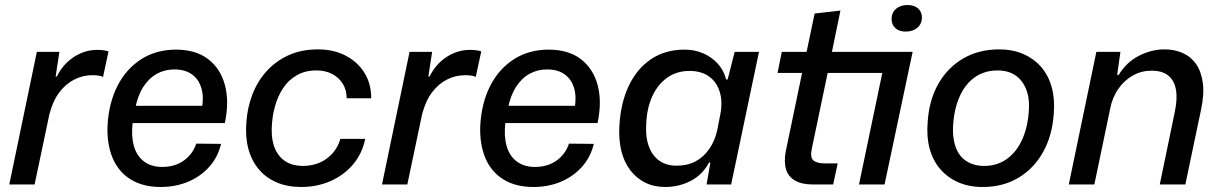

<svg xmlns="http://www.w3.org/2000/svg" viewBox="-20 -736 4865 766"><path d="M17 0 127 -529H217L202 -431H207Q231 -480 274.5 -508.5Q318 -537 368 -537Q381 -537 393 -535.5Q405 -534 413 -531L391 -429Q384 -433 372.5 -434.5Q361 -436 348 -436Q311 -436 277 -419Q243 -402 217 -368Q191 -334 177 -280L118 0Z M621 10Q550 10 501 -20.5Q452 -51 429 -106.5Q406 -162 409 -235Q414 -325 448.5 -393Q483 -461 543 -499.5Q603 -538 682 -538Q761 -538 810.5 -500Q860 -462 877.5 -396Q895 -330 877 -245H509Q503 -192 514.5 -152.5Q526 -113 555 -91.5Q584 -70 627 -70Q678 -70 713.5 -95.5Q749 -121 763 -163L862 -162Q849 -108 814 -69.5Q779 -31 729.5 -10.5Q680 10 621 10ZM519 -301 508 -314H797L785 -301Q794 -348 783.5 -384Q773 -420 745.5 -439.5Q718 -459 676 -459Q637 -459 605.5 -441.5Q574 -424 551.5 -389Q529 -354 519 -301Z M1181 10Q1127 10 1084.5 -8Q1042 -26 1013 -60Q984 -94 971 -142Q958 -190 963 -249Q967 -308 987.5 -360.5Q1008 -413 1044.5 -453Q1081 -493 1132 -516Q1183 -539 1248 -539Q1311 -539 1359 -514Q1407 -489 1434 -445.5Q1461 -402 1461 -344H1363Q1363 -377 1347.5 -402Q1332 -427 1305 -441Q1278 -455 1242 -455Q1198 -455 1164.5 -436Q1131 -417 1109.5 -384.5Q1088 -352 1076.5 -310Q1065 -268 1064 -221Q1063 -174 1078 -141Q1093 -108 1121 -91Q1149 -74 1188 -74Q1225 -74 1255 -87Q1285 -100 1306.5 -124Q1328 -148 1338 -182H1437Q1425 -123 1388.5 -80Q1352 -37 1298.5 -13.5Q1245 10 1181 10Z M1504 0 1614 -529H1704L1689 -431H1694Q1718 -480 1761.5 -508.5Q1805 -537 1855 -537Q1868 -537 1880 -535.5Q1892 -534 1900 -531L1878 -429Q1871 -433 1859.5 -434.5Q1848 -436 1835 -436Q1798 -436 1764 -419Q1730 -402 1704 -368Q1678 -334 1664 -280L1605 0Z M2108 10Q2037 10 1988 -20.5Q1939 -51 1916 -106.5Q1893 -162 1896 -235Q1901 -325 1935.5 -393Q1970 -461 2030 -499.5Q2090 -538 2169 -538Q2248 -538 2297.5 -500Q2347 -462 2364.5 -396Q2382 -330 2364 -245H1996Q1990 -192 2001.5 -152.5Q2013 -113 2042 -91.5Q2071 -70 2114 -70Q2165 -70 2200.5 -95.5Q2236 -121 2250 -163L2349 -162Q2336 -108 2301 -69.5Q2266 -31 2216.5 -10.5Q2167 10 2108 10ZM2006 -301 1995 -314H2284L2272 -301Q2281 -348 2270.5 -384Q2260 -420 2232.5 -439.5Q2205 -459 2163 -459Q2124 -459 2092.5 -441.5Q2061 -424 2038.5 -389Q2016 -354 2006 -301Z M2634 10Q2589 10 2554 -7.5Q2519 -25 2494.5 -57Q2470 -89 2459 -133.5Q2448 -178 2451 -233Q2456 -325 2488.5 -393.5Q2521 -462 2577.5 -500Q2634 -538 2711 -538Q2752 -538 2786 -523Q2820 -508 2844 -481.5Q2868 -455 2877 -419H2883L2911 -529H3008L2897 0H2799L2814 -87L2809 -88Q2783 -39 2736 -14.5Q2689 10 2634 10ZM2679 -75Q2723 -75 2755.5 -92.5Q2788 -110 2810.5 -143Q2833 -176 2842 -219L2852 -271Q2864 -325 2852.5 -366Q2841 -407 2810 -430Q2779 -453 2731 -453Q2679 -453 2641 -425.5Q2603 -398 2581.5 -350Q2560 -302 2558 -238Q2555 -188 2569 -151Q2583 -114 2611 -94.5Q2639 -75 2679 -75Z M3224 0Q3179 0 3152 -15.5Q3125 -31 3116 -60.5Q3107 -90 3115 -133L3180 -445H3082L3099 -529H3198L3230 -682L3333 -694L3299 -529H3621L3509 0H3407L3500 -445H3282L3219 -144Q3211 -107 3225.5 -95.5Q3240 -84 3272 -84H3322L3304 0ZM3593 -610Q3567 -610 3552 -624Q3537 -638 3537 -660Q3537 -685 3554.5 -700.5Q3572 -716 3601 -716Q3627 -716 3642.5 -702.5Q3658 -689 3658 -666Q3658 -641 3640 -625.5Q3622 -610 3593 -610Z M3900 10Q3846 10 3803.5 -8.5Q3761 -27 3731.5 -61Q3702 -95 3689 -142.5Q3676 -190 3681 -248Q3686 -334 3722.5 -399.5Q3759 -465 3821.5 -502Q3884 -539 3967 -539Q4020 -539 4062.5 -520.5Q4105 -502 4134 -468.5Q4163 -435 4176 -387.5Q4189 -340 4184 -281Q4178 -195 4141.5 -129.5Q4105 -64 4043.5 -27Q3982 10 3900 10ZM3906 -74Q3959 -74 3998 -102.5Q4037 -131 4059.5 -182.5Q4082 -234 4085 -302Q4087 -338 4078.5 -366.5Q4070 -395 4053.5 -415Q4037 -435 4013.5 -445Q3990 -455 3960 -455Q3907 -455 3868 -427Q3829 -399 3807 -347.5Q3785 -296 3782 -227Q3781 -190 3789 -161Q3797 -132 3813 -113Q3829 -94 3853 -84Q3877 -74 3906 -74Z M4244 0 4354 -529H4450L4437 -437H4443Q4474 -488 4524 -513.5Q4574 -539 4626 -539Q4666 -539 4698.5 -524.5Q4731 -510 4751.5 -481Q4772 -452 4778.5 -407Q4785 -362 4772 -300L4709 0H4607L4667 -290Q4678 -342 4671.5 -378.5Q4665 -415 4641 -434.5Q4617 -454 4574 -454Q4534 -454 4500 -435Q4466 -416 4442 -382Q4418 -348 4409 -302L4346 0Z"/></svg>

Font: Mona Sans ExtraLight Medium
Style: Italic
Weight: 500
Italic angle: -11.6951°
Version: Version 2.000